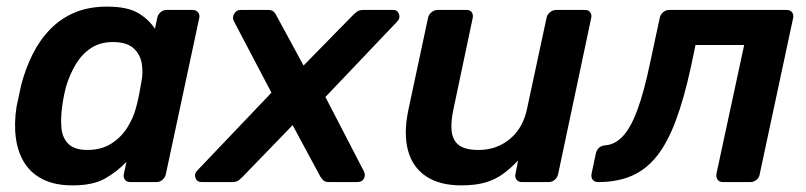

<svg xmlns="http://www.w3.org/2000/svg" viewBox="-20 -550 2435 580"><path d="M199 10Q147 10 111 -7.5Q75 -25 54.5 -57Q34 -89 28 -132.5Q22 -176 30 -228Q34 -246 37 -260.5Q40 -275 44 -293Q57 -343 78.5 -386Q100 -429 131.5 -461.5Q163 -494 205.5 -512Q248 -530 303 -530Q365 -530 397.5 -510.5Q430 -491 448 -463L455 -496Q457 -506 465 -513Q473 -520 483 -520H562Q572 -520 578 -513Q584 -506 582 -496L481 -24Q479 -14 471 -7Q463 0 453 0H374Q363 0 357.5 -7Q352 -14 354 -24L362 -61Q332 -30 296 -10Q260 10 199 10ZM244 -97Q286 -97 316 -116Q346 -135 364.5 -164.5Q383 -194 391 -225Q396 -243 400 -263.5Q404 -284 407 -302Q413 -332 408 -359.5Q403 -387 382.5 -405Q362 -423 321 -423Q282 -423 254.5 -404.5Q227 -386 209 -356Q191 -326 180 -290Q176 -275 173 -260Q170 -245 168 -230Q163 -194 165.5 -164Q168 -134 186.5 -115.5Q205 -97 244 -97Z M589 0Q575 0 570.5 -12.5Q566 -25 576 -35L800 -270L686 -487Q681 -497 687.5 -508.5Q694 -520 707 -520H790Q802 -520 807.5 -514Q813 -508 815 -503L897 -352L1045 -503Q1050 -508 1057 -514Q1064 -520 1079 -520H1167Q1180 -521 1185 -508Q1190 -495 1179 -484L963 -257L1079 -33Q1085 -22 1079.5 -11Q1074 0 1059 0H974Q962 0 956.5 -5.5Q951 -11 948 -16L864 -172L713 -16Q709 -12 702 -6Q695 0 680 0Z M1373 10Q1308 10 1267 -17.5Q1226 -45 1212.5 -95.5Q1199 -146 1213 -215L1273 -496Q1275 -506 1283.5 -513Q1292 -520 1302 -520H1390Q1400 -520 1405 -513Q1410 -506 1408 -496L1350 -221Q1341 -180 1344.5 -152.5Q1348 -125 1367 -111Q1386 -97 1426 -97Q1480 -97 1520 -130Q1560 -163 1572 -221L1631 -496Q1633 -506 1641.5 -513Q1650 -520 1660 -520H1747Q1758 -520 1763 -513Q1768 -506 1766 -496L1666 -24Q1664 -14 1656 -7Q1648 0 1637 0H1556Q1546 0 1540.5 -7Q1535 -14 1537 -24L1545 -65Q1523 -42 1500 -25Q1477 -8 1447 1Q1417 10 1373 10Z M1787 0Q1776 0 1770.5 -7Q1765 -14 1767 -25L1780 -87Q1786 -109 1808 -111Q1838 -113 1862 -139Q1886 -165 1906 -219.5Q1926 -274 1944 -361L1973 -496Q1975 -506 1983 -513Q1991 -520 2002 -520H2357Q2367 -520 2372.5 -513Q2378 -506 2376 -496L2275 -24Q2274 -14 2265.5 -7Q2257 0 2247 0H2164Q2153 0 2148 -7Q2143 -14 2144 -24L2228 -414H2081L2067 -347Q2046 -251 2021 -184.5Q1996 -118 1963.5 -77.5Q1931 -37 1887.5 -18.5Q1844 0 1787 0Z"/></svg>

Font: Rubik Medium
Style: Italic
Weight: 500
Italic angle: -12°
Designer: Hubert and Fischer
Foundry: Hubert and Fischer
Version: Version 2.300;gftools[0.9.30]